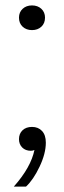

<svg xmlns="http://www.w3.org/2000/svg" viewBox="-20 -552 237 708"><path d="M31 136Q94 65 107 1Q101 4 94 4Q74 4 62 -8Q50 -20 50 -39Q50 -59 63 -71.5Q76 -84 98 -84Q121 -84 135 -69Q149 -54 149 -26Q149 14 126 62.5Q103 111 76 136ZM50 -487Q50 -507 63.5 -519.5Q77 -532 98 -532Q119 -532 132.5 -519.5Q146 -507 146 -487Q146 -466 132.5 -453.5Q119 -441 98 -441Q77 -441 63.5 -453.5Q50 -466 50 -487Z"/></svg>

Font: Mona Sans
Style: Regular
Weight: 400
Designer: Deni Anggara
Foundry: GitHub
Version: Version 2.000;Glyphs 3.2.3 (3260)